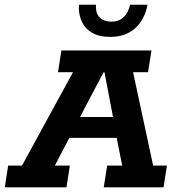

<svg xmlns="http://www.w3.org/2000/svg" viewBox="-51 -798 749 818"><path d="M-30.7 0 -16.2 -92.6H42.7L260 -490.4H196.1L210.6 -583H594.3L579.8 -490.4H515.9L601.5 -92.6H660.3L645.8 0H391L405.6 -92.6H469.5L439.6 -244.5L476.8 -210.6H218.7L263.2 -246.7L182.7 -92.6H246.6L232.1 0ZM271.2 -264 254.9 -299.4H462.2L437.3 -264L394.2 -489.7H390ZM419 -640.8Q369.8 -640.8 339.5 -659.5Q309.2 -678.3 295.9 -709.9Q282.6 -741.4 285.4 -777.7H358Q355.5 -741.3 373.9 -723.4Q392.3 -705.6 423.8 -705.6Q454 -705.6 474.7 -724.2Q495.5 -742.8 503 -777.7H577.6Q565.3 -714.1 524.4 -677.4Q483.4 -640.8 419 -640.8Z"/></svg>

Font: Rokkitt SemiBold
Style: Italic
Weight: 600
Italic angle: -9°
Designer: Vernon Adams
Foundry: Vernon Adams
Version: Version 3.103